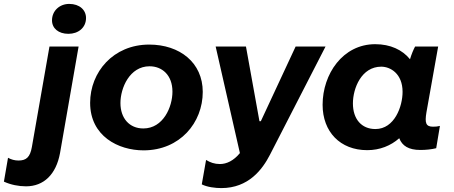

<svg xmlns="http://www.w3.org/2000/svg" viewBox="-124 -758 2324 982"><path d="M9 195C100 195 163 134 183 25L278 -520H129L39 -6C30 46 10 63 -29 63C-50 63 -66 58 -83 49L-104 171C-69 187 -29 195 9 195ZM226 -585C276 -585 316 -616 316 -666C316 -707 283 -738 230 -738C181 -738 142 -703 142 -654C142 -613 175 -585 226 -585Z M610 11C797 11 913 -131 913 -288C913 -438 795 -530 639 -530C455 -530 337 -389 337 -232C337 -62 481 11 610 11ZM609 -101C538 -101 492 -153 492 -231C492 -308 539 -419 641 -419C704 -419 758 -375 758 -289C758 -211 711 -101 609 -101Z M1008 204C1147 204 1218 109 1257 33L1541 -520H1388L1210 -138H1203L1134 -520H979L1103 25C1071 64 1035 81 1001 81C973 81 951 73 930 60L908 185C936 199 977 204 1008 204Z M2026 9C2055 9 2083 6 2107 0L2126 -114C2115 -111 2104 -110 2091 -110C2054 -110 2048 -129 2057 -183L2117 -520H1999C1990 -503 1980 -479 1973 -455C1934 -503 1873 -532 1795 -532C1629 -532 1526 -379 1526 -222C1526 -84 1616 10 1754 10C1819 10 1875 -13 1918 -51C1933 -12 1966 9 2026 9ZM1826 -417C1872 -417 1935 -382 1935 -288C1935 -214 1894 -98 1796 -98C1725 -98 1681 -149 1681 -229C1681 -307 1725 -417 1826 -417Z"/></svg>

Font: Fixel Display 20240404
Style: Bold Italic
Weight: 700
Italic angle: -10°
Designer: AlfaBravo + MacPaw
Foundry: Kyrylo Tkachov, Marchela Mozhyna, Serhii Makarenko, Maria Weinstein, Zakhar Kryvoshyya
Version: Version 1.211;Glyphs 3.2 (3225)